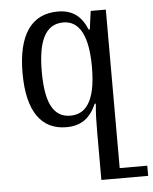

<svg xmlns="http://www.w3.org/2000/svg" viewBox="-54 -547 674 846"><g transform="rotate(-5 283.5 -124.0)"><path d="M378 -492 367 -411H362C337 -472 297 -502 233 -502C117 -502 55 -415 55 -245C55 -73 118 9 227 9C294 9 333 -22 360 -83H365C361 -43 360 -5 360 42V254H567V209H445V-492ZM249 -40C169 -40 140 -116 140 -244C140 -372 170 -452 253 -452C327 -452 362 -379 362 -245C362 -86 312 -40 249 -40Z"/></g></svg>

Font: Noto Serif Armenian SemiCondensed
Style: Regular
Weight: 400
Width: 4
Designer: Monotype Design Team
Foundry: Monotype Imaging Inc.
Version: Version 2.008